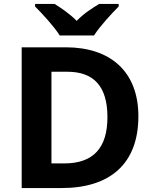

<svg xmlns="http://www.w3.org/2000/svg" viewBox="-20 -954 780 974"><path d="M283 -774H457C485 -819 546 -885 582 -921V-934H483C448 -913 403 -884 369 -848C334 -884 292 -912 257 -934H158V-921C195 -884 255 -819 283 -774ZM682 -364C682 -593 538 -714 314 -714H90V0H292C538 0 682 -123 682 -364ZM525 -360C525 -204 454 -125 306 -125H241V-590H322C454 -590 525 -518 525 -360Z"/></svg>

Font: Noto Sans Javanese
Style: Bold
Weight: 700
Designer: Monotype Design Team
Foundry: Monotype Imaging Inc.
Version: Version 2.005